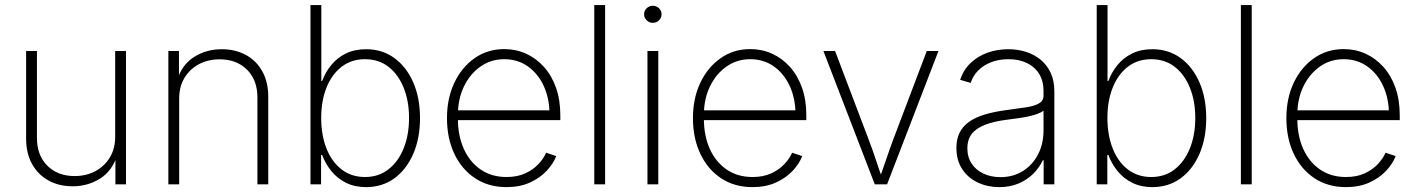

<svg xmlns="http://www.w3.org/2000/svg" viewBox="-20 -748 5751 779"><path d="M274.9 7.8Q219.2 7.8 176.8 -15.6Q134.3 -39.1 110.1 -82.5Q85.9 -126 85.9 -186V-541H129.9V-188.5Q129.9 -117.7 172.1 -75.7Q214.4 -33.7 282.7 -33.7Q329.6 -33.7 366.7 -53.5Q403.8 -73.2 425.5 -108.9Q447.3 -144.5 447.3 -192.4V-541H491.2V0H448.2V-121.6H456.5Q436.5 -55.2 386.5 -23.7Q336.4 7.8 274.9 7.8Z M707 -348.6V0H663.1V-541H706.1V-418.9H697.3Q717.3 -485.4 767.3 -516.8Q817.4 -548.3 879.4 -548.3Q935.1 -548.3 977.5 -525.1Q1020 -502 1044.2 -458.7Q1068.4 -415.5 1068.4 -355V0H1024.4V-352.5Q1024.4 -423.3 982.2 -465.3Q939.9 -507.3 871.1 -507.3Q824.2 -507.3 787.1 -487.5Q750 -467.8 728.5 -432.1Q707 -396.5 707 -348.6Z M1465.3 11.2Q1419.4 11.2 1384 -6.3Q1348.6 -23.9 1324.5 -53.7Q1300.3 -83.5 1287.1 -119.1H1282.7V0H1239.7V-727.5H1283.7V-419.4H1287.1Q1299.8 -454.6 1324 -484.1Q1348.1 -513.7 1383.5 -531Q1418.9 -548.3 1465.3 -548.3Q1530.8 -548.3 1579.8 -512.7Q1628.9 -477.1 1656.5 -414.1Q1684.1 -351.1 1684.1 -269Q1684.1 -187 1656.7 -123.8Q1629.4 -60.5 1580.3 -24.7Q1531.2 11.2 1465.3 11.2ZM1460.9 -29.8Q1516.1 -29.8 1556.2 -61Q1596.2 -92.3 1617.9 -146.5Q1639.6 -200.7 1639.6 -269.5Q1639.6 -337.9 1617.9 -391.8Q1596.2 -445.8 1556.4 -476.8Q1516.6 -507.8 1460.9 -507.8Q1405.8 -507.8 1366 -477.1Q1326.2 -446.3 1304.7 -392.6Q1283.2 -338.9 1283.2 -269.5Q1283.2 -200.2 1304.4 -146Q1325.7 -91.8 1365.7 -60.8Q1405.8 -29.8 1460.9 -29.8Z M2035.2 11.2Q1961.9 11.2 1907.5 -24.9Q1853 -61 1823.2 -124.3Q1793.5 -187.5 1793.5 -268.6Q1793.5 -349.1 1823.5 -412.4Q1853.5 -475.6 1906 -512.2Q1958.5 -548.8 2025.9 -548.8Q2073.2 -548.8 2114.3 -530.3Q2155.3 -511.7 2186.8 -476.8Q2218.3 -441.9 2235.8 -392.3Q2253.4 -342.8 2253.4 -280.3V-260.7H1820.3V-300.3H2229.5L2209.5 -285.2Q2209.5 -348.1 2186.3 -398.7Q2163.1 -449.2 2121.8 -478.5Q2080.6 -507.8 2025.9 -507.8Q1971.7 -507.8 1929.2 -477.8Q1886.7 -447.8 1862.3 -397Q1837.9 -346.2 1837.9 -282.7V-265.6Q1837.9 -197.8 1861.6 -144.5Q1885.3 -91.3 1929.7 -60.5Q1974.1 -29.8 2035.2 -29.8Q2079.1 -29.8 2111.3 -44.7Q2143.6 -59.6 2164.8 -82.5Q2186 -105.5 2195.8 -128.4L2236.8 -114.7Q2225.1 -84 2198 -54.9Q2170.9 -25.9 2129.9 -7.3Q2088.9 11.2 2035.2 11.2Z M2435.1 -727.5V0H2391.1V-727.5Z M2606.9 0V-541H2650.9V0ZM2628.4 -655.3Q2614.3 -655.3 2603.8 -665.5Q2593.3 -675.8 2593.3 -689.9Q2593.3 -704.6 2603.8 -714.6Q2614.3 -724.6 2628.4 -724.6Q2643.6 -724.6 2653.8 -714.6Q2664.1 -704.6 2664.1 -689.9Q2664.1 -675.8 2653.8 -665.5Q2643.6 -655.3 2628.4 -655.3Z M3033.2 11.2Q2960 11.2 2905.5 -24.9Q2851.1 -61 2821.3 -124.3Q2791.5 -187.5 2791.5 -268.6Q2791.5 -349.1 2821.5 -412.4Q2851.6 -475.6 2904.1 -512.2Q2956.5 -548.8 3023.9 -548.8Q3071.3 -548.8 3112.3 -530.3Q3153.3 -511.7 3184.8 -476.8Q3216.3 -441.9 3233.9 -392.3Q3251.5 -342.8 3251.5 -280.3V-260.7H2818.4V-300.3H3227.5L3207.5 -285.2Q3207.5 -348.1 3184.3 -398.7Q3161.1 -449.2 3119.9 -478.5Q3078.6 -507.8 3023.9 -507.8Q2969.7 -507.8 2927.2 -477.8Q2884.8 -447.8 2860.4 -397Q2835.9 -346.2 2835.9 -282.7V-265.6Q2835.9 -197.8 2859.6 -144.5Q2883.3 -91.3 2927.7 -60.5Q2972.2 -29.8 3033.2 -29.8Q3077.1 -29.8 3109.4 -44.7Q3141.6 -59.6 3162.8 -82.5Q3184.1 -105.5 3193.8 -128.4L3234.9 -114.7Q3223.1 -84 3196 -54.9Q3168.9 -25.9 3127.9 -7.3Q3086.9 11.2 3033.2 11.2Z M3529.3 0 3320.8 -541H3368.2L3503.9 -183.1Q3519.5 -142.6 3533 -101.6Q3546.4 -60.5 3561 -20.5H3547.4Q3562 -60.5 3575.7 -101.6Q3589.4 -142.6 3604.5 -183.1L3740.2 -541H3787.6L3579.1 0Z M4034.2 11.2Q3987.3 11.2 3947.8 -7.1Q3908.2 -25.4 3884.3 -61.3Q3860.4 -97.2 3860.4 -148.4Q3860.4 -182.6 3872.8 -208.5Q3885.3 -234.4 3910.6 -252.9Q3936 -271.5 3975.6 -283.4Q4015.1 -295.4 4069.3 -302.2Q4111.8 -307.6 4144.3 -312.7Q4176.8 -317.9 4195.3 -328.4Q4213.9 -338.9 4213.9 -359.4V-379.9Q4213.9 -418.9 4196.5 -447.5Q4179.2 -476.1 4147.2 -491.9Q4115.2 -507.8 4071.8 -507.8Q4032.2 -507.8 4000.7 -495.4Q3969.2 -482.9 3948.2 -461.4Q3927.2 -439.9 3918.5 -411.6L3875.5 -424.3Q3889.2 -464.8 3918 -492.4Q3946.8 -520 3986.6 -534.2Q4026.4 -548.3 4070.8 -548.3Q4108.4 -548.3 4142.1 -537.8Q4175.8 -527.3 4201.9 -505.9Q4228 -484.4 4242.9 -452.4Q4257.8 -420.4 4257.8 -377.4V0H4214.4V-97.7H4210.9Q4196.8 -67.4 4171.9 -42.7Q4147 -18.1 4112.3 -3.4Q4077.6 11.2 4034.2 11.2ZM4039.1 -29.3Q4090.3 -29.3 4129.6 -53.7Q4168.9 -78.1 4191.4 -121.1Q4213.9 -164.1 4213.9 -219.2V-298.8Q4205.1 -292 4190.2 -286.4Q4175.3 -280.8 4156 -276.4Q4136.7 -272 4115.5 -269Q4094.2 -266.1 4072.8 -263.2Q4013.7 -256.3 3976.6 -241.7Q3939.5 -227.1 3922.1 -203.9Q3904.8 -180.7 3904.8 -147Q3904.8 -110.4 3922.4 -84Q3939.9 -57.6 3970.5 -43.5Q4001 -29.3 4039.1 -29.3Z M4655.3 11.2Q4609.4 11.2 4574 -6.3Q4538.6 -23.9 4514.4 -53.7Q4490.2 -83.5 4477.1 -119.1H4472.7V0H4429.7V-727.5H4473.6V-419.4H4477.1Q4489.7 -454.6 4513.9 -484.1Q4538.1 -513.7 4573.5 -531Q4608.9 -548.3 4655.3 -548.3Q4720.7 -548.3 4769.8 -512.7Q4818.8 -477.1 4846.4 -414.1Q4874 -351.1 4874 -269Q4874 -187 4846.7 -123.8Q4819.3 -60.5 4770.3 -24.7Q4721.2 11.2 4655.3 11.2ZM4650.9 -29.8Q4706.1 -29.8 4746.1 -61Q4786.1 -92.3 4807.9 -146.5Q4829.6 -200.7 4829.6 -269.5Q4829.6 -337.9 4807.9 -391.8Q4786.1 -445.8 4746.3 -476.8Q4706.5 -507.8 4650.9 -507.8Q4595.7 -507.8 4555.9 -477.1Q4516.1 -446.3 4494.6 -392.6Q4473.1 -338.9 4473.1 -269.5Q4473.1 -200.2 4494.4 -146Q4515.6 -91.8 4555.7 -60.8Q4595.7 -29.8 4650.9 -29.8Z M5058.6 -727.5V0H5014.6V-727.5Z M5440.9 11.2Q5367.7 11.2 5313.2 -24.9Q5258.8 -61 5229 -124.3Q5199.2 -187.5 5199.2 -268.6Q5199.2 -349.1 5229.2 -412.4Q5259.3 -475.6 5311.8 -512.2Q5364.3 -548.8 5431.6 -548.8Q5479 -548.8 5520 -530.3Q5561 -511.7 5592.5 -476.8Q5624 -441.9 5641.6 -392.3Q5659.2 -342.8 5659.2 -280.3V-260.7H5226.1V-300.3H5635.3L5615.2 -285.2Q5615.2 -348.1 5592 -398.7Q5568.8 -449.2 5527.6 -478.5Q5486.3 -507.8 5431.6 -507.8Q5377.4 -507.8 5335 -477.8Q5292.5 -447.8 5268.1 -397Q5243.7 -346.2 5243.7 -282.7V-265.6Q5243.7 -197.8 5267.3 -144.5Q5291 -91.3 5335.4 -60.5Q5379.9 -29.8 5440.9 -29.8Q5484.9 -29.8 5517.1 -44.7Q5549.3 -59.6 5570.6 -82.5Q5591.8 -105.5 5601.6 -128.4L5642.6 -114.7Q5630.9 -84 5603.8 -54.9Q5576.7 -25.9 5535.6 -7.3Q5494.6 11.2 5440.9 11.2Z"/></svg>

Font: Inter 17pt ExtraLight
Style: Regular
Weight: 250
Version: Version 4.001;git-66647c0bb